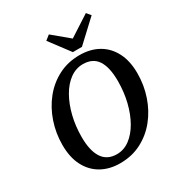

<svg xmlns="http://www.w3.org/2000/svg" viewBox="-207 -1020 1092 1173"><g transform="rotate(-30 339.0 -433.0)"><path d="M308 -41Q358 -41 399.5 -72Q441 -103 471.5 -156.5Q502 -210 519 -279.5Q536 -349 536 -426Q536 -523 503.5 -572.5Q471 -622 401 -622Q352 -622 310 -591.5Q268 -561 237.5 -507.5Q207 -454 190 -385Q173 -316 173 -239Q173 -143 206.5 -92Q240 -41 308 -41ZM298 17Q224 17 167.5 -14.5Q111 -46 79 -107Q47 -168 47 -256Q47 -339 73 -415.5Q99 -492 147 -551.5Q195 -611 262 -645.5Q329 -680 411 -680Q487 -680 543.5 -648Q600 -616 631.5 -555Q663 -494 663 -408Q663 -324 637 -247.5Q611 -171 563 -111.5Q515 -52 448 -17.5Q381 17 298 17ZM313 -883 427 -788 574 -883 598 -854 450 -716H386L280 -857Z"/></g></svg>

Font: Source Serif 4 SmText Semibold
Style: Italic
Weight: 600
Italic angle: -12°
Designer: Frank Grießhammer
Foundry: Adobe
Version: Version 4.005;hotconv 1.1.0;makeotfexe 2.6.0